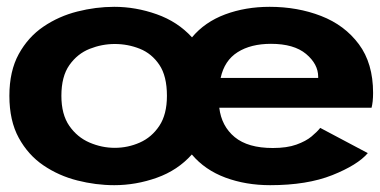

<svg xmlns="http://www.w3.org/2000/svg" viewBox="-20 -532 1115 563"><path d="M315 11Q261 11 206.8 -2.8Q152.5 -16.5 107.5 -47Q62.5 -77.5 35 -127.8Q7.5 -178 7.5 -251Q7.5 -323.5 35 -373.5Q62.5 -423.5 107.5 -454Q152.5 -484.5 206.8 -498.2Q261 -512 315 -512Q378 -512 439.5 -490.2Q501 -468.5 543 -422.5Q580.5 -467.5 640.2 -489.8Q700 -512 770.5 -512Q852.5 -512 921.5 -485.2Q990.5 -458.5 1032.2 -402.5Q1074 -346.5 1074 -259.5Q1074 -246.5 1072.8 -235Q1071.5 -223.5 1069.5 -216H623Q629.5 -162 668.2 -130Q707 -98 780 -98Q821.5 -98 849.2 -108Q877 -118 893.5 -131.8Q910 -145.5 919 -157L1058.5 -83Q1028.5 -48 954.5 -18.5Q880.5 11 772 11Q701 11 641 -11.2Q581 -33.5 542.5 -79Q501 -32.5 439.8 -10.8Q378.5 11 315 11ZM627 -303.5H913V-307Q913 -344 877.5 -373.8Q842 -403.5 774.5 -403.5Q715.5 -403.5 676.8 -379Q638 -354.5 627 -303.5ZM316.5 -98.5Q355 -98.5 390 -114Q425 -129.5 447.2 -163Q469.5 -196.5 469.5 -251Q469.5 -309 447.2 -342Q425 -375 390 -389Q355 -403 316.5 -403Q279 -403 243 -388.8Q207 -374.5 183.5 -341.2Q160 -308 160 -251Q160 -196.5 183.2 -163Q206.5 -129.5 242.5 -114Q278.5 -98.5 316.5 -98.5Z"/></svg>

Font: Trispace SemiExpanded SemiBold
Style: Regular
Weight: 600
Width: 6
Designer: Tyler Finck
Foundry: Etcetera Type Company
Version: Version 1.210; ttfautohint (v1.8.3)